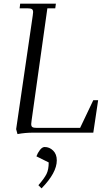

<svg xmlns="http://www.w3.org/2000/svg" viewBox="-20 -722 606 1045"><path d="M67.9 -19 158.2 -637.2Q160.2 -650.9 160.2 -655.8Q160.2 -668.5 153.3 -672.6Q146.5 -676.8 127.9 -676.8H86.9L89.8 -702.1H284.2L280.8 -676.8H237.8L151.9 -65.9Q149.9 -52.2 149.9 -46.9Q149.9 -34.2 156.7 -30Q163.6 -25.9 182.1 -25.9H416L487.8 -176.8H514.2L487.8 0H161.1Q116.2 0 75.2 7.8ZM178.2 128.9Q185.1 109.9 197.5 94Q210 78.1 223.1 78.1Q249.5 78.1 269.3 97.7Q289.1 117.2 289.1 150.9Q289.1 218.3 206.1 303.2L189 286.1Q221.2 249 233.2 224.9Q245.1 200.7 245.1 162.1Z"/></svg>

Font: Dihjauti S
Style: Italic
Weight: 400
Italic angle: -9°
Designer: T. Christopher White
Version: Version 3.0.0